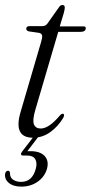

<svg xmlns="http://www.w3.org/2000/svg" viewBox="-40 -530 355 750"><path d="M113.5 -401.5 72 -407.5Q62.5 -411 62.5 -417.5Q62.5 -428 76.5 -428H125.5Q137.5 -428 144.5 -437L189.5 -500.5Q195.5 -510.5 203.5 -510.5Q213 -510.5 213 -500.5Q213 -493 209 -478.5L193.5 -427H286.5Q295 -427 295 -420Q295 -405.5 273.5 -405.5H187.5L98.5 -102.5Q86 -61 92.5 -44.5Q99 -28 119 -28Q151 -28 193 -78Q201.5 -87.5 207 -85.5Q213.5 -83 207.5 -70.5Q187.5 -36.5 156.8 -14.2Q126 8 89 8Q10 8 41 -94.5L119.5 -362.5Q126 -383 124.5 -391Q123 -399 113.5 -401.5ZM97.5 -4.5H116.5L67 60.5Q72.5 60.5 79 60.5Q116.5 60.5 134 79Q151.5 97.5 144 127.5Q135.5 159.5 108 179.2Q80.5 199 43.5 199Q12 199 -5.5 184.5Q-23 170 -20 148.5Q-17.5 137.5 -9 137Q-2.5 136.5 -1 145Q-1.5 164 11.5 172.2Q24.5 180.5 42.5 180.5Q86.5 180.5 100 128.5Q106 105.5 97.5 91.5Q89 77.5 65.5 77.5H50Q43 77.5 42.2 73Q41.5 68.5 46.5 62Z"/></svg>

Font: Fraunces 144pt Soft Light
Style: Italic
Weight: 300
Italic angle: -16°
Version: Version 1.000;[b76b70a41]